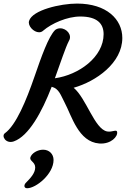

<svg xmlns="http://www.w3.org/2000/svg" viewBox="-48 -779 694 1058"><path d="M28.3 0C109.9 -28.8 182.6 -160.6 236.8 -300.8C277.3 -290.5 286.6 -254.4 307.6 -214.8C347.7 -139.6 383.8 2.9 499 11.7C563.5 16.6 603 -27.3 597.2 -52.7C593.8 -67.9 570.3 -49.3 542 -54.7C473.1 -67.9 427.7 -237.3 357.9 -295.4C481.9 -330.6 626 -432.1 626 -569.8C626 -672.4 539.6 -759.3 376.5 -759.3C285.2 -759.3 130.4 -723.6 112.3 -664.1C103.5 -637.2 137.2 -601.1 167.5 -601.1C175.8 -601.1 183.6 -604 190.4 -610.4C236.3 -649.9 321.8 -688 394.5 -688C486.8 -688 522.9 -649.4 522.9 -590.8C522.9 -465.3 387.2 -366.2 254.4 -347.7C286.6 -436 312 -515.6 332 -554.2C351.1 -585.4 319.8 -623 283.7 -623C273.9 -623 264.2 -620.1 255.9 -613.8C218.8 -577.1 180.2 -467.3 141.6 -355.5C96.2 -224.1 40.5 -89.4 -21 -44.9C-42 -29.8 -16.1 15.6 28.3 0ZM119.1 88.9C114.3 108.4 146 113.3 146 144C146 175.8 117.7 204.6 96.2 226.6C82.5 238.8 82.5 258.3 101.6 258.3C150.4 258.3 247.1 180.2 247.1 102.5C247.1 69.3 222.7 45.9 189.5 45.9C158.7 45.9 126 65.4 119.1 88.9Z"/></svg>

Font: Courgette
Style: Regular
Weight: 400
Designer: Karolina Lach
Foundry: Karolina Lach
Version: Version 1.002